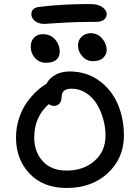

<svg xmlns="http://www.w3.org/2000/svg" viewBox="-20 -974 691 948"><path d="M199.2 -856Q169.9 -856 152.3 -870.6Q134.8 -885.3 134.8 -903.8Q134.8 -935.1 173.8 -939.9Q287.1 -954.1 423.8 -954.1Q464.8 -954.1 485.8 -938.5Q506.8 -922.9 506.8 -905.8Q506.8 -887.7 493.4 -877Q480 -866.2 457 -866.2Q359.4 -866.2 280.3 -861.1Q201.2 -856 199.2 -856ZM439 -671.9Q408.7 -671.9 387 -695.3Q365.2 -718.8 365.2 -750Q365.2 -775.9 383.3 -793Q401.4 -810.1 428.2 -810.1Q462.4 -810.1 484.6 -783.7Q506.8 -757.3 506.8 -727.1Q506.8 -705.6 489.7 -688.7Q472.7 -671.9 439 -671.9ZM207 -664.1Q174.3 -664.1 153.1 -687.3Q131.8 -710.4 131.8 -744.1Q131.8 -771 147.9 -788.1Q164.1 -805.2 190.9 -805.2Q230 -805.2 252.4 -779.1Q274.9 -752.9 274.9 -720.2Q274.9 -693.8 258.3 -679Q241.7 -664.1 207 -664.1ZM309.1 -45.9Q192.9 -45.9 126 -116.7Q59.1 -187.5 59.1 -294.9Q59.1 -345.2 74.5 -391.4Q89.8 -437.5 114 -470.2Q138.2 -502.9 162.4 -525.1Q186.5 -547.4 209 -560.1Q223.1 -587.4 252.9 -604.2Q282.7 -621.1 324.2 -621.1Q405.8 -621.1 467.8 -576.9Q529.8 -532.7 560.8 -461.4Q591.8 -390.1 591.8 -304.2Q591.8 -193.4 512.7 -119.6Q433.6 -45.9 309.1 -45.9ZM148.9 -294.9Q148.9 -225.1 190.7 -178.5Q232.4 -131.8 309.1 -131.8Q392.1 -131.8 446.5 -179.4Q501 -227.1 501 -304.2Q501 -345.2 489.7 -385.7Q478.5 -426.3 458 -460.2Q437.5 -494.1 404.8 -515.1Q372.1 -536.1 333 -536.1Q284.2 -536.1 284.2 -495.1Q284.2 -474.6 273.7 -462.9Q263.2 -451.2 248 -451.2Q232.9 -451.2 221.2 -460Q148.9 -397 148.9 -294.9Z"/></svg>

Font: Shantell Sans Irregular
Style: Regular
Weight: 400
Designer: Stephen Nixon, Anya Danilova, Shantell Martin
Foundry: Arrow Type
Version: Version 1.006;[9816181b4]